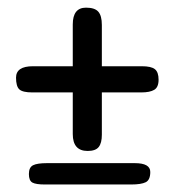

<svg xmlns="http://www.w3.org/2000/svg" viewBox="-20 -514 465 509"><path d="M104.5 -81.5H337.4Q378.4 -81.5 378.4 -58.1Q378.4 -37.1 366.5 -31Q354.5 -24.9 327.6 -24.9H99.1Q75.2 -24.9 65.9 -30Q56.6 -35.2 56.6 -52.7Q56.6 -70.3 67.6 -75.9Q78.6 -81.5 104.5 -81.5ZM250 -156.7Q250 -134.8 241.7 -124.3Q233.4 -113.8 212.4 -113.8Q172.9 -113.8 172.9 -158.7V-269H65.4Q40 -269 31.2 -277.1Q22.5 -285.2 22.5 -308.1Q22.5 -338.4 67.4 -338.4H172.9V-449.2Q172.9 -493.7 208 -493.7Q231.4 -493.7 240.7 -482.9Q250 -472.2 250 -447.8V-338.4H356Q380.9 -338.4 390.6 -330.6Q400.4 -322.8 400.4 -302.7Q400.4 -282.7 388.9 -275.9Q377.4 -269 354.5 -269H250Z"/></svg>

Font: Corben
Style: Regular
Weight: 400
Designer: vernon adams
Foundry: vernon adams
Version: Version 1.101